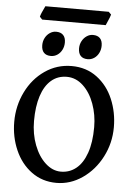

<svg xmlns="http://www.w3.org/2000/svg" viewBox="-62 -990 739 1051"><g transform="rotate(5 307.5 -464.0)"><path d="M29.3 -298.8Q29.3 -386.7 66.7 -462.9Q104 -539.1 169.9 -584.5Q235.8 -629.9 316.4 -629.9Q397 -629.9 455.8 -585.7Q514.6 -541.5 544.9 -469.7Q575.2 -397.9 575.2 -315.9Q575.2 -229 535.9 -152.8Q496.6 -76.7 430.4 -31Q364.3 14.6 288.1 14.6Q210 14.6 151.1 -28.6Q92.3 -71.8 60.8 -143.8Q29.3 -215.8 29.3 -298.8ZM136.7 -313Q136.7 -241.2 159.9 -180.7Q183.1 -120.1 222.2 -84.5Q261.2 -48.8 307.1 -48.8Q354.5 -48.8 390.6 -77.9Q426.8 -106.9 447.3 -165Q467.8 -223.1 467.8 -307.1Q467.8 -375 445.8 -435.3Q423.8 -495.6 384.3 -532.2Q344.7 -568.8 294.9 -568.8Q245.1 -568.8 209.5 -538.1Q173.8 -507.3 155.3 -450Q136.7 -392.6 136.7 -313ZM145.5 -730Q145.5 -751.5 155 -769.8Q164.6 -788.1 180.7 -798.8Q196.8 -809.6 214.8 -809.6Q240.2 -809.6 253.9 -795.7Q267.6 -781.7 267.6 -754.9Q267.6 -732.9 258.3 -714.6Q249 -696.3 232.9 -685.5Q216.8 -674.8 197.8 -674.8Q171.9 -674.8 158.7 -689Q145.5 -703.1 145.5 -730ZM347.7 -730Q347.7 -751.5 357.4 -769.8Q367.2 -788.1 383.1 -798.8Q398.9 -809.6 417.5 -809.6Q442.9 -809.6 456.3 -795.7Q469.7 -781.7 469.7 -754.9Q469.7 -732.9 460.4 -714.6Q451.2 -696.3 435.1 -685.5Q418.9 -674.8 399.9 -674.8Q374 -674.8 360.8 -689Q347.7 -703.1 347.7 -730ZM132.8 -869.1 119.1 -883.8Q122.6 -900.4 144 -943.4H492.2L506.3 -929.2Q503.9 -918 487.3 -881.3Q483.4 -873.5 481.9 -869.1Z"/></g></svg>

Font: David Libre Medium
Style: Regular
Weight: 500
Version: Version 1.000